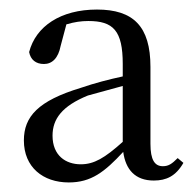

<svg xmlns="http://www.w3.org/2000/svg" viewBox="-20 -834 411 402"><path d="M124 -452C171 -452 199 -474 238 -516C243 -479 263 -456 302 -456C328 -456 348 -465 364 -493L352 -503C340 -491 333 -486 321 -486C304 -486 295 -499 295 -533V-694C295 -779 259 -814 183 -814C107 -814 55 -779 41 -725C44 -709 55 -700 72 -700C89 -700 102 -712 107 -738L119 -783C136 -788 150 -790 165 -790C217 -790 237 -770 237 -700V-674C209 -668 178 -660 149 -650C60 -623 30 -590 30 -540C30 -484 70 -452 124 -452ZM237 -537C199 -503 177 -490 149 -490C118 -490 90 -508 90 -550C90 -585 110 -612 164 -634L237 -654Z"/></svg>

Font: Source Han Serif CN
Style: Regular
Weight: 400
Designer: Ryoko NISHIZUKA 西塚涼子 (kana & ideographs); Frank Grießhammer (Latin, Greek & Cyrillic); Wenlong ZHANG 张文龙 (bopomofo); San
Foundry: Adobe
Version: Version 2.003;hotconv 1.1.1;makeotfexe 2.6.0